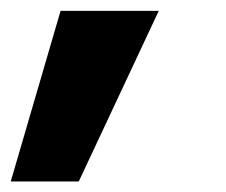

<svg xmlns="http://www.w3.org/2000/svg" viewBox="-49 -140 424 361"><path d="M-28.8 201.2 64.9 -119.6H249.5L99.1 201.2Z"/></svg>

Font: Inter 17pt Black
Style: Italic
Weight: 900
Italic angle: -9.3988°
Version: Version 4.001;git-66647c0bb